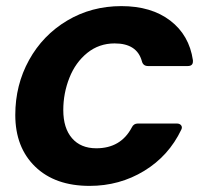

<svg xmlns="http://www.w3.org/2000/svg" viewBox="-20 -596 667 628"><path d="M30 -220Q30 -318 75 -399.5Q120 -481 199.5 -528.5Q279 -576 377 -576Q475 -576 537 -528.5Q599 -481 611 -399V-395Q611 -380 594 -380H464Q448 -380 444 -396Q428 -454 355 -454Q304 -454 265.5 -423Q227 -392 207 -341.5Q187 -291 187 -236Q187 -177 215.5 -144Q244 -111 295 -111Q375 -111 411 -179Q417 -192 431 -192H558Q568 -192 572.5 -186Q577 -180 573 -172Q532 -86 451.5 -37Q371 12 273 12Q160 12 95 -51Q30 -114 30 -220Z"/></svg>

Font: Open Sauce Two ExtraBold Italic
Style: Regular
Weight: 800
Italic angle: -10°
Designer: Alfredo Marco Pradil
Foundry: Creative Sauce Fz LLC
Version: Version 1.477